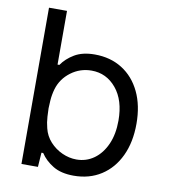

<svg xmlns="http://www.w3.org/2000/svg" viewBox="-83 -797 774 880"><g transform="rotate(10 304.5 -357.5)"><path d="M73.9 -727.3H157.7V-477.3H166.2Q187.5 -508.5 224.4 -530.5Q261.4 -552.6 318.2 -552.6Q391.3 -552.6 446 -518.1Q500.7 -483.7 530.9 -420.8Q561.1 -358 561.1 -272.7Q561.1 -186.8 530.9 -122.9Q500.7 -58.9 446 -23.8Q391.3 11.4 318.2 11.4Q259.6 11.4 222.1 -11.4Q184.7 -34.1 163.4 -66.8H155.2L150.6 0H73.9ZM161.9 -181.8Q170.5 -146.3 194.6 -119.9Q218.8 -93.4 251.4 -78.7Q284.1 -63.9 318.2 -63.9Q363.6 -63.9 399.7 -89.8Q435.7 -115.8 456.5 -162.6Q477.3 -209.5 477.3 -272.7Q477.3 -367.5 431.6 -422.4Q386 -477.3 316.8 -477.3Q263.5 -477.3 220.9 -445.5Q178.3 -413.7 163.4 -363.6Q155.5 -335.9 153.8 -309.5Q152 -283 152 -272.7Q152 -262.1 153.6 -234.7Q155.2 -207.4 161.9 -181.8Z"/></g></svg>

Font: Inter UI
Style: Regular
Weight: 400
Designer: Rasmus Andersson
Foundry: rsms
Version: Version 2.2